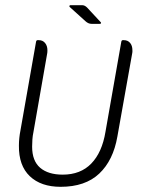

<svg xmlns="http://www.w3.org/2000/svg" viewBox="-20 -711 556 741"><path d="M369 -625Q370 -624 370 -623Q370 -619 365 -619H333Q321 -619 310 -629L248 -685V-687Q248 -691 252 -691H297Q307 -691 316 -682ZM433 -184Q417 -92 363 -41Q309 10 214 10Q138 10 95 -31Q52 -72 53 -149Q53 -178 59 -208L119 -549Q120 -556 125 -556H130Q145 -556 154 -545Q163 -534 163 -517Q163 -508 162 -504L109 -201Q106 -187 105 -172.5Q104 -158 104 -145Q104 -90 135 -63.5Q166 -37 222 -37Q291 -37 332.5 -80Q374 -123 387 -202L448 -549Q449 -556 454 -556H458Q473 -556 482 -545.5Q491 -535 491 -517Q491 -514 491 -510.5Q491 -507 490 -504Z"/></svg>

Font: Zain Light
Style: Italic
Weight: 300
Italic angle: -10°
Designer: Zain,Boutros
Foundry: Mobile Telecommunications Company (Zain), 2024
Version: Version 1.51; ttfautohint (v1.8.4)